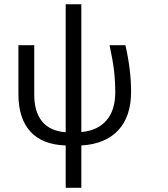

<svg xmlns="http://www.w3.org/2000/svg" viewBox="-20 -644 793 906"><path d="M363.8 -624V-21Q439.5 -27.3 481.7 -75.2Q523.9 -123 523.9 -208.5Q523.9 -259.3 518.3 -308.6Q512.7 -357.9 497.1 -430.7H571.8Q598.6 -314.5 598.6 -211.4Q598.6 -94.7 538.1 -29.5Q477.5 35.6 363.8 42.5V242.2H290V42.5Q179.7 38.6 123.3 -23.2Q66.9 -85 66.9 -200.2V-430.7H141.6V-197.8Q141.6 -115.7 179 -70.6Q216.3 -25.4 290 -20V-624Z"/></svg>

Font: XL-Viking
Style: Regular
Weight: 400
Foundry: Ascender Corporation
Version: Version 1.10 March 23, 2015